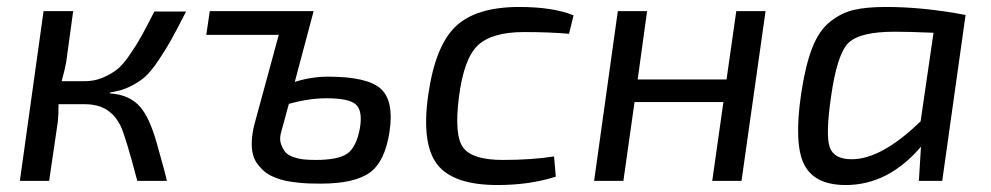

<svg xmlns="http://www.w3.org/2000/svg" viewBox="-20 -519 2843 551"><path d="M297 -254 295 -251Q325 -249 346.5 -239Q368 -229 382.5 -212Q397 -195 408.5 -169Q420 -143 429.5 -109.5Q439 -76 451 -32Q456 -11 459 0H374Q340 -129 326 -158Q300 -210 248 -218Q237 -220 223 -220H219H148Q148 -189 146 -170L121 0H37L105 -487H190L170 -341Q167 -323 157 -286H223Q251 -286 274.5 -296Q298 -306 315 -319Q332 -332 352.5 -362Q373 -392 386 -415.5Q399 -439 423 -486H514Q487 -433 472 -406Q457 -379 435 -346Q413 -313 395 -297.5Q377 -282 352 -270Q327 -258 297 -254Z M880 -487 826 -284Q874 -299 921 -299Q1034 -299 1072.5 -264.5Q1111 -230 1098 -142Q1085 -55 1041 -23.5Q997 8 900 8Q882 8 867.5 7.5Q853 7 834 5Q815 3 800.5 0Q786 -3 769.5 -9.5Q753 -16 742 -24.5Q731 -33 721 -45.5Q711 -58 706.5 -73.5Q702 -89 702.5 -110.5Q703 -132 709 -158L780 -419H572L582 -487ZM809 -221 788 -144Q781 -122 786 -107Q791 -92 798.5 -83Q806 -74 821.5 -68.5Q837 -63 852 -61.5Q867 -60 886 -60Q951 -60 977 -78.5Q1003 -97 1013 -152Q1021 -201 1001.5 -219Q982 -237 917 -237Q867 -237 809 -221Z M1570 -70 1575 -12Q1500 12 1408 12Q1280 12 1234.5 -47.5Q1189 -107 1209 -247Q1229 -387 1287.5 -443Q1346 -499 1470 -499Q1567 -499 1626 -475L1613 -422Q1558 -427 1484 -427Q1392 -427 1351.5 -389Q1311 -351 1297 -240Q1283 -130 1309.5 -95Q1336 -60 1423 -60Q1506 -60 1570 -70Z M2177 -487 2108 0H2024L2056 -226H1801L1769 0H1685L1753 -487H1837L1810 -291H2065L2093 -487Z M2684 0H2617L2623 -98Q2529 12 2407 12Q2318 12 2288 -46.5Q2258 -105 2279 -249Q2291 -330 2310.5 -380.5Q2330 -431 2362 -456.5Q2394 -482 2430 -490.5Q2466 -499 2523 -499Q2631 -499 2751 -476ZM2622 -171 2659 -425Q2586 -428 2548 -428Q2447 -428 2414.5 -395.5Q2382 -363 2365 -242Q2349 -132 2361 -97Q2373 -62 2424 -62Q2510 -62 2622 -171Z"/></svg>

Font: Exo 2.0
Style: Italic
Weight: 400
Italic angle: -8°
Designer: Natanael Gama
Version: Version 1.001;PS 001.001;hotconv 1.0.70;makeotf.lib2.5.58329